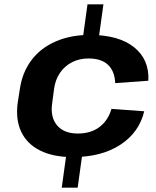

<svg xmlns="http://www.w3.org/2000/svg" viewBox="-20 -810 715 880"><path d="M454 -790 432 -631H359L381 -790ZM358 -109 336 50H263L285 -109ZM313 -90Q224 -90 164 -120Q104 -150 77.5 -205.5Q51 -261 61 -338L71 -402Q82 -478 124 -534Q166 -590 235 -620Q304 -650 392 -650Q524 -650 594.5 -593.5Q665 -537 660 -440L508 -429Q506 -483 475.5 -512.5Q445 -542 385 -542Q344 -542 310.5 -525Q277 -508 255.5 -477Q234 -446 228 -404L219 -336Q210 -273 241.5 -235.5Q273 -198 337 -198Q396 -198 435.5 -227.5Q475 -257 491 -311L641 -300Q618 -203 531.5 -146.5Q445 -90 313 -90Z"/></svg>

Font: Pathway Extreme 28pt
Style: Bold Italic
Weight: 700
Italic angle: -8°
Designer: Eduardo Rodriguez Tunni
Foundry: Eduardo Rodriguez Tunni
Version: Version 1.001;gftools[0.9.26]